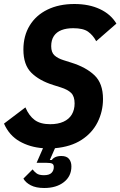

<svg xmlns="http://www.w3.org/2000/svg" viewBox="-34 -730 602 960"><path d="M332 -589Q298 -589 273.5 -579.5Q249 -570 235.5 -550Q222 -530 222 -499Q222 -468 238.5 -453Q255 -438 284 -429L322 -417Q396 -394 438.5 -353.5Q481 -313 481 -235Q481 -173 454 -119Q427 -65 373.5 -30.5Q320 4 241 11L215 70H225Q231 61 243 55.5Q255 50 273 50Q299 50 311 64.5Q323 79 323 102Q323 151 285.5 180.5Q248 210 187 210Q146 210 120 196.5Q94 183 83 163L129 117Q137 128 149 137Q161 146 186 146Q212 146 223.5 134.5Q235 123 235 105Q235 93 227.5 88.5Q220 84 197 84H149L181 11Q115 6 63.5 -23.5Q12 -53 -14 -112L93 -193Q111 -151 139.5 -130Q168 -109 217 -109Q256 -109 283.5 -121.5Q311 -134 325 -157.5Q339 -181 339 -213Q339 -248 322 -265Q305 -282 270 -293L232 -305Q162 -327 122.5 -366.5Q83 -406 83 -482Q83 -551 114.5 -602.5Q146 -654 203.5 -682Q261 -710 338 -710Q411 -710 465.5 -684.5Q520 -659 548 -612L447 -524Q431 -554 406.5 -571.5Q382 -589 332 -589Z"/></svg>

Font: IBM Plex Sans Condensed
Style: Bold Italic
Weight: 700
Width: 3
Italic angle: -11.31°
Designer: Mike Abbink, Paul van der Laan, Pieter van Rosmalen
Foundry: Bold Monday
Version: Version 3.201